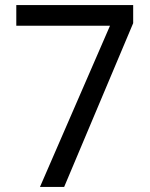

<svg xmlns="http://www.w3.org/2000/svg" viewBox="-20 -734 591 754"><path d="M412 -633H44V-714H503V-643L232 0H137Z"/></svg>

Font: usinhala15
Style: Book
Weight: 400
Designer: Jelle Bosma - Monotype Design Team
Foundry: Monotype Imaging Inc.
Version: Version 2.003